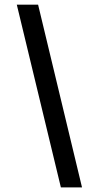

<svg xmlns="http://www.w3.org/2000/svg" viewBox="-20 -687 394 832"><path d="M243.8 125 52.8 -666.7H145.1L335.4 125Z"/></svg>

Font: Afacad SemiBold
Style: Italic
Weight: 600
Italic angle: -14°
Designer: Kristian Moeller
Foundry: Dicotype
Version: Version 1.000